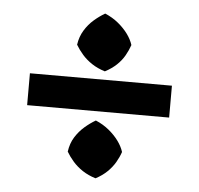

<svg xmlns="http://www.w3.org/2000/svg" viewBox="-45 -593 684 660"><g transform="rotate(5 297.0 -263.5)"><path d="M52 -210V-320H542V-210ZM308 20Q282 12 262.5 -1Q243 -14 229 -30Q215 -46 205 -63Q209 -92 222.5 -113.5Q236 -135 254.5 -151Q273 -167 292 -178Q318 -167 338 -150.5Q358 -134 371.5 -115.5Q385 -97 391 -78Q385 -60 374.5 -42Q364 -24 347.5 -8Q331 8 308 20ZM308 -349Q282 -357 262.5 -370Q243 -383 229 -399Q215 -415 205 -432Q209 -460 222.5 -482Q236 -504 254.5 -520Q273 -536 292 -547Q318 -536 338 -519.5Q358 -503 371.5 -484.5Q385 -466 391 -447Q385 -429 374.5 -410.5Q364 -392 347.5 -376.5Q331 -361 308 -349Z"/></g></svg>

Font: Eczar ExtraBold
Style: Regular
Weight: 800
Designer: Vaibhav Singh
Foundry: Rosetta Type Foundry
Version: Version 2.000